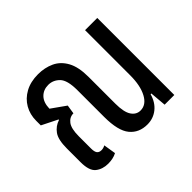

<svg xmlns="http://www.w3.org/2000/svg" viewBox="-119 -715 911 911"><g transform="rotate(-45 336.5 -259.0)"><path d="M151 9Q114 9 88.5 -11Q63 -31 63 -89V-181Q63 -240 82 -266.5Q101 -293 132 -303L133 -306L53 -346V-377Q53 -419 72.5 -453Q92 -487 128.5 -507Q165 -527 215 -527Q260 -527 296.5 -510Q333 -493 354.5 -454Q376 -415 376 -349V-169Q376 -112 393 -86.5Q410 -61 438 -61Q476 -61 498.5 -103Q521 -145 521 -214V-517H603V0H538L531 -82H526Q514 -39 484 -15Q454 9 414 9Q358 9 326 -30Q294 -69 294 -162V-341Q294 -409 270 -433Q246 -457 214 -457Q181 -457 160 -435.5Q139 -414 138 -373L210 -322L203 -277Q177 -277 160.5 -255Q144 -233 144 -182V-100Q144 -78 151 -68.5Q158 -59 174 -59Q187 -59 199 -66L209 -4Q196 3 181 6Q166 9 151 9Z"/></g></svg>

Font: Noto Sans Thai UI ExtCond
Style: Regular
Weight: 400
Width: 2
Designer: Monotype Design Team
Foundry: Monotype Imaging Inc.
Version: Version 2.000